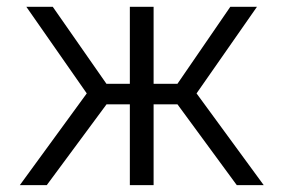

<svg xmlns="http://www.w3.org/2000/svg" viewBox="-20 -541 829 561"><path d="M37.9 0 233.5 -268.1 57 -521.1H134.2L291 -296.2H359.4V-521.1H428.8V-296.2H498.5L652.9 -521.1H730.8L554.3 -268.1L750.6 0H671.9L498.5 -236.2H428.8V0H359.4V-236.2H291.3L116.6 0Z"/></svg>

Font: Raleway Thin
Style: Regular
Weight: 100
Designer: Matt McInerney, Pablo Impallari, Rodrigo Fuenzalida
Foundry: Matt McInerney, Pablo Impallari, Rodrigo Fuenzalida
Version: Version 4.026